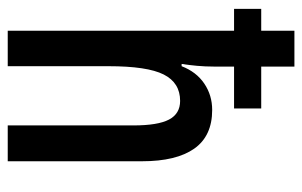

<svg xmlns="http://www.w3.org/2000/svg" viewBox="-166 -634 800 509"><g transform="rotate(90 234.5 -380.0)"><path d="M157 -760V-672H268V-600H157V-547Q157 -524 155 -502Q153 -480 150 -461H156Q171 -500 202 -521Q233 -542 272 -542Q341 -542 374.5 -494.5Q408 -447 408 -356V0H313V-333Q313 -398 297.5 -427.5Q282 -457 248 -457Q200 -457 178 -413.5Q156 -370 156 -267V0H62V-600H4V-672H62V-760Z"/></g></svg>

Font: Noto Sans Telugu ExtraCondensed Medium
Style: Regular
Weight: 500
Width: 2
Designer: Jelle Bosma - Monotype Design Team
Foundry: Monotype Imaging Inc.
Version: Version 2.005; ttfautohint (v1.8.4.7-5d5b)